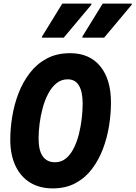

<svg xmlns="http://www.w3.org/2000/svg" viewBox="-20 -1028 752 1065"><path d="M272 17Q200 17 147.2 -15.2Q94.5 -47.5 65.8 -108.2Q37 -169 37 -254Q37 -315.5 48 -382.2Q59 -449 83 -511.2Q107 -573.5 145.8 -623.8Q184.5 -674 239.8 -703.5Q295 -733 369 -733Q476.5 -733 536 -660.5Q595.5 -588 595.5 -459.5Q595.5 -397 585 -330.5Q574.5 -264 551 -202Q527.5 -140 490 -90.5Q452.5 -41 398.5 -12Q344.5 17 272 17ZM285 -128Q320 -128 345.8 -149.2Q371.5 -170.5 389.2 -206Q407 -241.5 417.8 -284.5Q428.5 -327.5 433.5 -371.5Q438.5 -415.5 438.5 -453.5Q438.5 -518.5 418 -553.2Q397.5 -588 355.5 -588Q320 -588 293.2 -566.2Q266.5 -544.5 247.5 -508.5Q228.5 -472.5 216.8 -429Q205 -385.5 199.5 -341.5Q194 -297.5 194 -260Q194 -193.5 217.2 -160.8Q240.5 -128 285 -128ZM436.5 -819 437.5 -826 549.5 -1008H711.5L710.5 -1001.5L557.5 -819ZM212.5 -819 213.5 -826 325.5 -1008H487.5L486.5 -1001.5L333.5 -819Z"/></svg>

Font: Google Sans Code
Style: Italic
Weight: 400
Italic angle: -10°
Monospace: yes
Designer: Google Sans Code Authors
Foundry: Google LLC
Version: Version 6.000